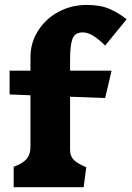

<svg xmlns="http://www.w3.org/2000/svg" viewBox="-20 -780 548 800"><path d="M107 -170V-383L20 -386.5V-485.5H107V-541.5Q107 -602.5 138.8 -652.2Q170.5 -702 224 -730.8Q277.5 -759.5 341.5 -759.5Q398 -759.5 436.5 -742.8Q475 -726 506.5 -700.5L507.5 -699.5L418 -590L411.5 -596.5Q391 -616.5 368.5 -630.8Q346 -645 325 -645Q292.5 -645 282.2 -618.8Q272 -592.5 272 -532.5V-485.5H445L418 -371.5L272 -377V-156Q272 -131.5 284.8 -116.8Q297.5 -102 329.5 -87.5L339.5 -83.5L328.5 0H37V-85Q75 -99 91 -117.8Q107 -136.5 107 -170Z"/></svg>

Font: TMT Limkin
Style: Regular
Weight: 400
Designer: Gabriel Drozdov
Version: Version 1.000;Glyphs 3.1.2 (3151)